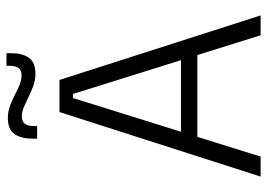

<svg xmlns="http://www.w3.org/2000/svg" viewBox="-139 -709 848 610"><g transform="rotate(-90 285.0 -404.0)"><path d="M29 0 234 -639H336L541 0H478L291.5 -596H278.5L92.5 0ZM138.5 -201V-253H431V-201ZM355.5 -715.5Q336 -715.5 317.8 -722Q299.5 -728.5 283 -736.8Q266.5 -745 250.8 -751.8Q235 -758.5 220 -758.5Q203.5 -758.5 196.5 -748.5Q189.5 -738.5 189.5 -720V-710H149.5V-725.5Q149.5 -760.5 164 -781.8Q178.5 -803 215 -803Q235 -803 253 -796.5Q271 -790 287.8 -781.2Q304.5 -772.5 320.2 -766Q336 -759.5 351 -759.5Q367.5 -759.5 374.2 -769.5Q381 -779.5 381 -798V-807.5H421V-792Q421 -757 406.5 -736.2Q392 -715.5 355.5 -715.5Z"/></g></svg>

Font: Anek Gujarati Medium Light
Style: Regular
Weight: 300
Version: Version 1.003